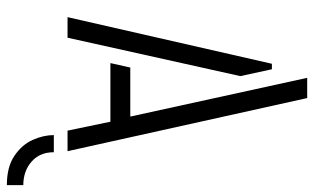

<svg xmlns="http://www.w3.org/2000/svg" viewBox="-198 -541 916 560"><g transform="rotate(90 260.0 -261.0)"><path d="M520 177Q467 177 434.5 155Q402 133 388 101.5Q374 70 374 40H424Q424 81 451.5 105Q479 129 520 129ZM361 0 335 -125H164L177 -183H320L207 -699H266L421 0ZM30 0 166 -596H182L202 -504L90 0Z"/></g></svg>

Font: Stick No Bills Light
Style: Regular
Weight: 300
Version: Version 2.000